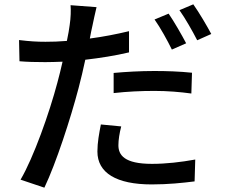

<svg xmlns="http://www.w3.org/2000/svg" viewBox="-20 -812 1040 887"><path d="M540 -228 446 -237C438 -196 430 -154 430 -112C430 -13 518 40 681 40C757 40 823 33 879 26L882 -75C816 -63 747 -55 682 -55C554 -55 527 -96 527 -141C527 -166 532 -197 540 -228ZM426 -779 306 -788C308 -766 307 -729 302 -697C300 -678 295 -653 289 -623C255 -620 221 -619 190 -619C151 -619 117 -621 68 -627L70 -529C106 -526 142 -525 189 -525C214 -525 241 -526 269 -527C262 -494 253 -461 245 -430C208 -290 135 -84 75 18L185 55C239 -58 306 -264 343 -405C354 -447 365 -493 374 -536C443 -544 513 -555 576 -570V-668C518 -654 456 -642 395 -634C399 -656 403 -676 407 -693C411 -713 420 -754 426 -779ZM505 -475V-382C568 -389 629 -392 694 -392C754 -392 813 -387 864 -380L867 -476C810 -482 750 -484 692 -484C628 -484 559 -480 505 -475ZM759 -749 694 -722C721 -684 754 -624 774 -583L840 -612C820 -650 784 -713 759 -749ZM873 -792 809 -765C836 -727 869 -669 891 -626L956 -655C937 -691 900 -754 873 -792Z"/></svg>

Font: Noto Sans HK Medium
Style: Regular
Weight: 500
Designer: Ryoko NISHIZUKA 西塚涼子 (kana, bopomofo & ideographs); Paul D. Hunt (Latin, Greek & Cyrillic); Sandoll Communications 산돌커뮤니
Foundry: Adobe
Version: Version 2.002;hotconv 1.0.116;makeotfexe 2.5.65601